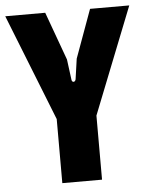

<svg xmlns="http://www.w3.org/2000/svg" viewBox="-51 -743 611 785"><g transform="rotate(-5 254.5 -350.0)"><path d="M173 0H336V-263L509 -700H348L276 -502L264 -418C261 -405 248 -406 247 -418L236 -502L164 -700H0L173 -263Z"/></g></svg>

Font: Finlandica
Style: Bold
Weight: 700
Designer: Niklas Ekholm, Juho Hiilivirta, Jaakko Suomalainen
Foundry: Helsinki Type Studio
Version: Version 2.000;Glyphs 3.2 (3202)